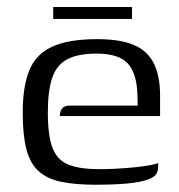

<svg xmlns="http://www.w3.org/2000/svg" viewBox="-20 -514 505 541"><path d="M249.1 6.5Q191.1 6.5 151.6 -1.9Q112.1 -10.3 88.3 -32.2Q64.5 -54.2 54.3 -93.8Q44 -133.4 44 -196.1Q44 -268.5 61.9 -314.2Q79.7 -360 125.7 -381.9Q171.7 -403.7 254.5 -403.7Q318.7 -403.7 357.5 -387.1Q396.2 -370.5 413.6 -335Q431.1 -299.5 431.1 -244.1V-187H148.6Q148.6 -199.4 154.7 -207.9Q160.8 -216.4 176.7 -216.4H368L367.3 -245Q365.8 -306.6 340.3 -334.8Q314.9 -363 252.2 -363Q199.5 -363 169.4 -346.9Q139.4 -330.7 127.1 -294.7Q114.8 -258.7 114.8 -197.2Q114.8 -131 128.3 -96.6Q141.9 -62.1 173.7 -49.7Q205.6 -37.3 261.2 -37.3Q280.2 -37.3 304.7 -38.5Q329.3 -39.8 353.9 -42.1Q378.5 -44.5 398.2 -47.7Q417.9 -50.9 425.6 -54.6V-42.8Q425.6 -33.2 420.5 -24.2Q415.4 -15.2 398 -8.6Q375.6 -0.3 338.1 3.1Q300.7 6.5 249.1 6.5ZM129.9 -460.7V-494.2H352V-460.7Z"/></svg>

Font: Genos Thin
Style: Regular
Weight: 100
Designer: Robert E. Leuschke
Foundry: Robert E. Leuschke
Version: Version 1.010